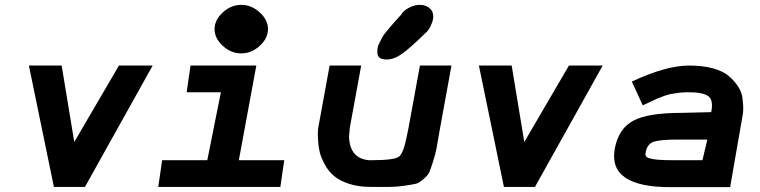

<svg xmlns="http://www.w3.org/2000/svg" viewBox="-20 -770 3130 791"><path d="M202 0 99 -500H234L286 -185L470 -500H609L330 0Z M898 -719Q932 -750 974 -750Q1016 -750 1050 -719Q1084 -688 1084 -650Q1084 -612 1050 -581Q1016 -550 974 -550Q932 -550 898 -581Q864 -612 864 -650Q864 -688 898 -719ZM632 0 648 -110H834L890 -390H749L765 -500H1036L964 -110H1151L1135 0Z M1574 -525H1572Q1537 -525 1535 -550Q1534 -560 1535.5 -571Q1537 -582 1544 -595Q1551 -608 1555.5 -617Q1560 -626 1573.5 -642Q1587 -658 1592 -664Q1597 -670 1614 -689Q1631 -708 1635 -712Q1633 -713 1642.5 -722.5Q1652 -732 1671 -741Q1690 -750 1708 -750H1709Q1731 -750 1746.5 -739Q1762 -728 1764 -711Q1767 -696 1760 -677Q1753 -658 1745 -647Q1737 -636 1736 -637Q1672 -574 1638 -549.5Q1604 -525 1574 -525ZM1507 0Q1456 0 1417 -13Q1378 -26 1355.5 -45.5Q1333 -65 1318 -92.5Q1303 -120 1297.5 -142Q1292 -164 1290.5 -190Q1289 -216 1289.5 -225.5Q1290 -235 1291 -243L1338 -500H1468L1421 -243L1418 -207Q1421 -117 1500 -110Q1505 -110 1511 -110Q1604 -110 1623.5 -124.5Q1643 -139 1657 -214Q1661 -233 1663 -243L1710 -500H1840L1792 -237Q1783 -183 1778.5 -159Q1774 -135 1763.5 -102.5Q1753 -70 1748 -59Q1743 -48 1724.5 -32Q1706 -16 1693.5 -13Q1681 -10 1647.5 -5Q1614 0 1587.5 0Q1561 0 1507 0Z M2056 0 1953 -500H2088L2140 -185L2324 -500H2463L2184 0Z M2740 1Q2613 1 2555.5 -38.5Q2498 -78 2513 -159Q2529 -241 2589.5 -273Q2650 -305 2786 -305L2910 -308Q2920 -357 2898.5 -373.5Q2877 -390 2815 -390Q2794 -390 2775 -387.5Q2756 -385 2743 -382.5Q2730 -380 2712.5 -373.5Q2695 -367 2686 -363Q2677 -359 2657 -349.5Q2637 -340 2628 -336L2583 -434Q2724 -500 2819 -500Q2876 -500 2918.5 -488Q2961 -476 2984 -455.5Q3007 -435 3021.5 -412.5Q3036 -390 3039 -364.5Q3042 -339 3042 -322.5Q3042 -306 3039 -292L2988 1ZM2750 -110H2874L2894 -195H2776Q2701 -195 2674.5 -186.5Q2648 -178 2641 -147Q2638 -136 2640 -129Q2642 -122 2655 -118Q2668 -114 2690.5 -112Q2713 -110 2750 -110Z"/></svg>

Font: Hermit
Style: Bold Italic
Weight: 700
Italic angle: -10°
Designer: Pablo Caro
Version: Version 2.000;PS 002.000;hotconv 1.0.88;makeotf.lib2.5.64775